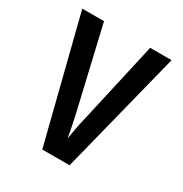

<svg xmlns="http://www.w3.org/2000/svg" viewBox="-170 -858 939 987"><g transform="rotate(30 300.0 -365.0)"><path d="M219 0H381L565 -730H438L331 -255C319 -207 308 -146 303 -114C298 -146 286 -207 275 -254L164 -730H35Z"/></g></svg>

Font: JetBrains Mono
Style: Bold
Weight: 558
Monospace: yes
Designer: Philipp Nurullin, Konstantin Bulenkov
Foundry: JetBrains
Version: Version 2.305